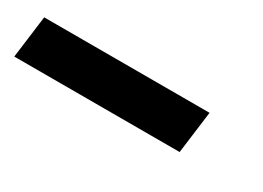

<svg xmlns="http://www.w3.org/2000/svg" viewBox="-34 -79 500 365"><g transform="rotate(30 216.0 103.5)"><path d="M360.5 57 348.5 150H-14.5L-2.5 57Z"/></g></svg>

Font: Lato Black
Style: Italic
Weight: 900
Italic angle: -7°
Designer: Lukasz Dziedzic
Foundry: tyPoland Lukasz Dziedzic
Version: Version 2.007; 2014-02-27